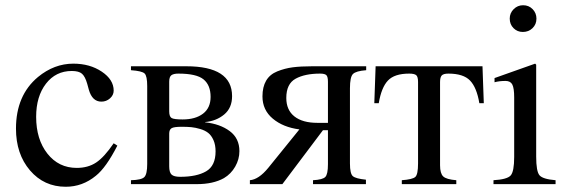

<svg xmlns="http://www.w3.org/2000/svg" viewBox="-20 -703 2153 733"><path d="M414 -156 428 -147Q385 -63 346 -32Q295 10 231 10Q148 10 94.5 -52.5Q41 -115 41 -212Q41 -339 125 -409Q187 -460 260 -460Q323 -460 368.5 -429.5Q414 -399 414 -357Q414 -340 400 -327.5Q386 -315 367 -315Q332 -315 319 -361L313 -383Q305 -411 293 -421.5Q281 -432 254 -432Q193 -432 155.5 -383.5Q118 -335 118 -257Q118 -171 161 -116.5Q204 -62 273 -62Q316 -62 347 -82.5Q378 -103 414 -156Z M763 -237V-236Q820 -230 857 -202.5Q894 -175 894 -126Q894 -95 878 -67Q862 -39 835 -23Q794 0 731 0H480V-15Q520 -16 531 -27Q542 -38 542 -77V-374Q542 -413 532 -422.5Q522 -432 480 -435V-450H691Q866 -450 866 -336Q866 -291 836 -266Q806 -241 763 -237ZM626 -391V-278Q626 -258 635 -252.5Q644 -247 677 -247Q726 -247 755 -269Q784 -291 784 -333Q784 -378 757 -400Q730 -422 661 -422Q643 -422 634.5 -416Q626 -410 626 -391ZM626 -193V-68Q626 -45 635 -36.5Q644 -28 668 -28Q731 -28 767 -49Q803 -70 803 -125Q803 -150 795 -168Q787 -186 775 -195.5Q763 -205 744.5 -210.5Q726 -216 710.5 -217.5Q695 -219 674 -219Q644 -219 635 -213.5Q626 -208 626 -193Z M1378 -450V-435Q1339 -432 1327.5 -420.5Q1316 -409 1316 -366V-79Q1316 -40 1327 -30.5Q1338 -21 1377 -17V0H1175V-15Q1212 -17 1222 -27.5Q1232 -38 1232 -76V-206H1213L1058 0H934V-15Q968 -18 1004 -62L1123 -209Q1061 -217 1021.5 -250Q982 -283 982 -335Q982 -371 996 -395Q1010 -419 1038.5 -430.5Q1067 -442 1097.5 -446Q1128 -450 1172 -450ZM1232 -234V-391Q1232 -410 1226 -416Q1220 -422 1202 -422Q1144 -422 1108.5 -402.5Q1073 -383 1073 -329Q1073 -283 1104 -258.5Q1135 -234 1192 -234Z M1827 -309H1810Q1800 -369 1774.5 -395.5Q1749 -422 1692 -422Q1673 -422 1666.5 -415Q1660 -408 1660 -390V-72Q1660 -41 1672 -29.5Q1684 -18 1722 -15V0H1514V-15Q1555 -18 1565.5 -27.5Q1576 -37 1576 -79V-390Q1576 -410 1569 -416Q1562 -422 1542 -422Q1486 -422 1461 -395.5Q1436 -369 1426 -309H1409L1414 -450H1822Z M2028 -632Q2028 -610 2013 -595.5Q1998 -581 1976 -581Q1955 -581 1940.5 -595.5Q1926 -610 1926 -632Q1926 -653 1941 -668Q1956 -683 1977 -683Q1999 -683 2013.5 -668Q2028 -653 2028 -632ZM2101 0H1864V-15Q1916 -18 1929.5 -33Q1943 -48 1943 -104V-331Q1943 -366 1936 -380Q1929 -394 1910 -394Q1886 -394 1868 -389V-405L2023 -460L2027 -456V-105Q2027 -49 2039.5 -34Q2052 -19 2101 -15Z"/></svg>

Font: STIX Math
Style: Regular
Weight: 400
Designer: MicroPress Inc., with final additions and corrections provided by Coen Hoffman, Elsevier (retired)
Version: Version 1.1.1